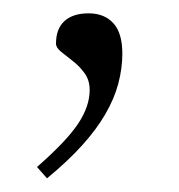

<svg xmlns="http://www.w3.org/2000/svg" viewBox="-20 -107 268 288"><path d="M35.5 143.5Q80 104.5 97.2 78.5Q114.5 52.5 114.5 28Q114.5 13.5 107 3Q99.5 -7.5 89.5 -15.2Q79.5 -23 71.8 -29.2Q64 -35.5 64 -41.5Q64 -64 76.8 -75.5Q89.5 -87 113 -87Q136.5 -87 150 -72.2Q163.5 -57.5 163.5 -26.5Q163.5 -4.5 157.5 18.2Q151.5 41 138 64.2Q124.5 87.5 103 111.2Q81.5 135 50.5 160.5Z"/></svg>

Font: Newsreader 9pt ExtraLight
Style: Regular
Weight: 250
Designer: Hugues Gentile
Foundry: Production Type
Version: Version 1.003